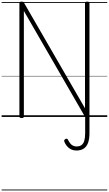

<svg xmlns="http://www.w3.org/2000/svg" viewBox="-20 -1440 1341 2365"><path d="M1082 199Q1082 272 1064.5 319.5Q1047 367 1011.5 390.5Q976 414 922 414Q868 414 829.5 383.5Q791 353 772 304Q769 294 772 286.5Q775 279 784 274Q795 266 803.5 268.5Q812 271 817 281Q830 307 845 326Q860 345 879.5 354.5Q899 364 923 364Q963 364 986 345.5Q1009 327 1019 290.5Q1029 254 1029 199V2L274 -1305V-5Q274 5 267.5 9.5Q261 14 246 14Q219 14 219 -5V-1401Q219 -1411 226 -1415.5Q233 -1420 246 -1420Q258 -1420 264.5 -1416.5Q271 -1413 276 -1405L1027 -106V-1401Q1027 -1411 1034 -1415.5Q1041 -1420 1055 -1420Q1082 -1420 1082 -1401ZM0 895H1301V905H0ZM0 -20H1301V0H0ZM0 -505H1301V-500H0ZM0 -1415H1301V-1405H0Z"/></svg>

Font: Playwrite BE WAL Guides
Style: Regular
Weight: 400
Designer: Veronika Burian, José Scaglione
Foundry: TypeTogether
Version: Version 1.003